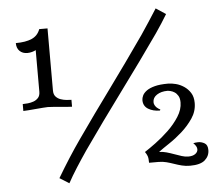

<svg xmlns="http://www.w3.org/2000/svg" viewBox="-56 -879 1118 970"><g transform="rotate(-5 502.5 -394.0)"><path d="M215 -447Q215 -427 225 -416Q235 -405 249.5 -400Q264 -395 279 -393.5Q294 -392 304 -392V-357Q294 -357 277.5 -358.5Q261 -360 243 -361.5Q225 -363 208 -364.5Q191 -366 182 -366Q173 -366 156 -364.5Q139 -363 120 -361.5Q101 -360 84 -358.5Q67 -357 57 -357V-392Q68 -392 83 -393.5Q98 -395 112 -400Q126 -405 136 -416Q146 -427 146 -447V-658Q140 -654 127.5 -650.5Q115 -647 103 -647Q79 -647 64 -661.5Q49 -676 49 -702Q99 -702 130 -715.5Q161 -729 173 -762H215ZM722 -91Q740 -91 759.5 -85.5Q779 -80 798 -73Q817 -66 834.5 -60.5Q852 -55 867 -55Q890 -55 903 -64.5Q916 -74 916 -88Q916 -103 898 -120Q903 -121 909.5 -122Q916 -123 923 -123Q940 -123 955.5 -114Q971 -105 971 -79Q971 -49 948 -28.5Q925 -8 872 -8Q850 -8 830.5 -13Q811 -18 792.5 -24.5Q774 -31 755 -36Q736 -41 715 -41H667Q667 -64 663 -75Q659 -86 651 -97Q673 -111 707 -136Q741 -161 773.5 -192Q806 -223 829 -259Q852 -295 852 -331Q852 -352 844.5 -364.5Q837 -377 827 -383.5Q817 -390 806.5 -392.5Q796 -395 791 -395Q759 -395 737.5 -381Q716 -367 716 -344Q716 -335 720.5 -327.5Q725 -320 730 -315.5Q735 -311 740 -308Q745 -305 747 -305L745 -299Q710 -299 685.5 -314Q661 -329 661 -359Q661 -370 667 -382.5Q673 -395 688 -406Q703 -417 729.5 -424Q756 -431 797 -431Q815 -431 836.5 -425.5Q858 -420 877.5 -407Q897 -394 910 -373.5Q923 -353 923 -322Q923 -280 899 -244.5Q875 -209 842.5 -180Q810 -151 776 -128.5Q742 -106 722 -91ZM209 -3Q270 -106 329 -190Q372 -252 415 -311.5Q458 -371 502 -431.5Q546 -492 591.5 -555.5Q637 -619 685 -688Q705 -718 725.5 -749Q746 -780 768 -815L818 -782Q805 -760 790 -737Q775 -714 758 -689Q714 -626 663.5 -556Q613 -486 560 -414Q507 -342 455 -270Q403 -198 357 -132Q327 -88 301.5 -48Q276 -8 257 27Z"/></g></svg>

Font: Milonga
Style: Regular
Weight: 400
Designer: Pablo Impallari, Brenda Gallo, Rodrigo Fuenzalida
Foundry: Pablo Impallari, Brenda Gallo, Rodrigo Fuenzalida
Version: Version 1.000; ttfautohint (v0.93) -l 8 -r 50 -G 200 -x 14 -